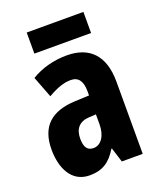

<svg xmlns="http://www.w3.org/2000/svg" viewBox="-137 -878 754 907"><g transform="rotate(-20 240.0 -424.0)"><path d="M392 -792H107V-686H392ZM247 -626C182 -626 119 -609 68 -578L109 -471C156 -498 191 -510 225 -510C264 -510 282 -483 282 -434V-412L211 -409C92 -404 28 -349 28 -232C28 -142 64 -56 157 -56C223 -56 261 -83 295 -139H298L321 -66H426V-429C426 -562 360 -626 247 -626ZM248 -315 282 -317V-267C282 -209 255 -171 218 -171C188 -171 173 -190 173 -234C173 -284 198 -313 248 -315Z"/></g></svg>

Font: Noto Sans Malayalam UI ExtraCondensed ExtraBold
Style: Regular
Weight: 800
Width: 2
Designer: Jelle Bosma - Monotype Design Team
Foundry: Monotype Imaging Inc.
Version: Version 2.104